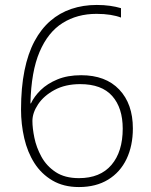

<svg xmlns="http://www.w3.org/2000/svg" viewBox="-20 -746 611 776"><path d="M65 -303Q65 -392 79 -461Q93 -530 119.5 -579.5Q146 -629 183.5 -661.5Q221 -694 268.5 -710Q316 -726 371 -726Q400 -726 424.5 -722.5Q449 -719 469 -713V-675Q451 -682 426 -686Q401 -690 370 -690Q292 -690 233 -653Q174 -616 140 -536.5Q106 -457 103 -328H105Q118 -356 144.5 -382Q171 -408 212 -425Q253 -442 308 -442Q407 -442 462 -384Q517 -326 517 -227Q517 -157 491.5 -103.5Q466 -50 417 -20Q368 10 299 10Q237 10 192 -16.5Q147 -43 119 -87Q91 -131 78 -187.5Q65 -244 65 -303ZM299 -26Q385 -26 430.5 -79.5Q476 -133 476 -226Q476 -310 433.5 -358Q391 -406 304 -406Q244 -406 200.5 -382.5Q157 -359 134 -324.5Q111 -290 111 -257Q111 -228 119 -189Q127 -150 147.5 -112.5Q168 -75 205 -50.5Q242 -26 299 -26Z"/></svg>

Font: Noto Sans Hebrew Thin ExtraLight
Style: Regular
Weight: 250
Version: Version 3.001